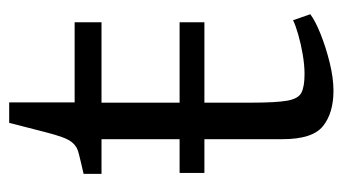

<svg xmlns="http://www.w3.org/2000/svg" viewBox="-184 -551 746 418"><g transform="rotate(-90 189.0 -342.0)"><path d="M200.5 11Q152 11 123.5 -11.8Q95 -34.5 95 -100V-270H21.5V-324H95V-494H19.5V-533Q28.5 -535 40.2 -537.8Q52 -540.5 62.5 -543.2Q73 -546 77 -548.5Q82.5 -552 86.2 -556Q90 -560 93.2 -565.8Q96.5 -571.5 99.5 -580Q104 -592 110.2 -615.8Q116.5 -639.5 122.2 -662.5Q128 -685.5 130.5 -695H175V-552.5H349.5V-494H174.5V-324H349.5V-270H174.5V-168Q174.5 -114 178.8 -89.8Q183 -65.5 196.2 -58.8Q209.5 -52 236.5 -52Q256.5 -52 279.8 -56Q303 -60 323 -65.8Q343 -71.5 354 -77L367 -39.5Q352.5 -28.5 323.8 -17Q295 -5.5 261.5 2.8Q228 11 200.5 11Z"/></g></svg>

Font: Merriweather 24pt Light
Style: Regular
Weight: 300
Designer: Eben Sorkin
Foundry: Eben Sorkin
Version: Version 2.100